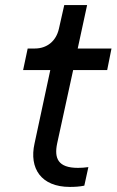

<svg xmlns="http://www.w3.org/2000/svg" viewBox="-20 -730 459 756"><path d="M255 6C274 6 293 5 312 1L328 -72C315 -70 299 -69 287 -69C208 -69 193 -107 205 -165L268 -454H402L419 -539H286L323 -710H233L212 -617C201 -568 165 -539 117 -539H89L71 -454H178L116 -165C94 -67 142 6 255 6Z"/></svg>

Font: Plus Jakarta Text
Style: Italic
Weight: 400
Italic angle: -12°
Designer: Gumpita Rahayu
Foundry: Tokotype Studio
Version: Version 1.000;hotconv 1.0.109;makeotfexe 2.5.65596